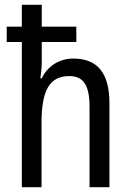

<svg xmlns="http://www.w3.org/2000/svg" viewBox="-20 -780 545 800"><path d="M154 -760H71V-669H8V-605H71V0H153V-268C153 -403 186 -463 269 -463C328 -463 353 -424 353 -336V0H436V-349C436 -474 388 -536 285 -536C229 -536 179 -506 154 -454H148C152 -477 154 -502 154 -525V-605H298V-669H154Z"/></svg>

Font: Noto Sans Lao Looped Condensed
Style: Regular
Weight: 400
Width: 3
Designer: Mark Frömberg, Ben Mitchell
Foundry: The Fontpad Ltd
Version: Version 1.002